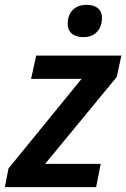

<svg xmlns="http://www.w3.org/2000/svg" viewBox="-40 -771 520 791"><path d="M303 -618C351 -618 380 -649 380 -697C380 -735 353 -751 317 -751C268 -751 239 -721 239 -673C239 -635 267 -618 303 -618ZM-20 0H356L375 -96H146L441 -454L460 -542H109L88 -446H296L-5 -77Z"/></svg>

Font: Noto Sans SemiBold
Style: Italic
Weight: 600
Italic angle: -12°
Designer: Monotype Design Team
Foundry: Monotype Imaging Inc.
Version: Version 2.013